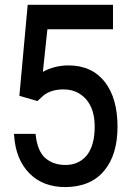

<svg xmlns="http://www.w3.org/2000/svg" viewBox="-20 -759 540 789"><path d="M133.8 -343.8 59.6 -365.2 93.8 -739.3H444.3V-638.7H174.8L156.2 -463.9Q205.1 -490.2 261.7 -490.2Q357.4 -490.2 411.1 -421.9Q462.9 -354.5 462.9 -238.8Q462.9 -123 408.2 -57.6Q353.5 8.8 249 9.8Q156.2 9.8 100.6 -46.9Q44.9 -103.5 38.1 -201.2L37.1 -209H126L127 -202.1Q133.8 -140.6 164.1 -111.3Q197.3 -81.1 249 -81.1Q304.7 -81.1 337.9 -122.1Q369.1 -163.1 369.1 -238.3Q369.1 -309.6 335 -349.6Q298.8 -391.6 241.2 -391.6Q189.5 -391.6 158.2 -366.2Z"/></svg>

Font: RobotoJAA
Style: Medium
Weight: 500
Version: Version 2.05; 2016-11-05